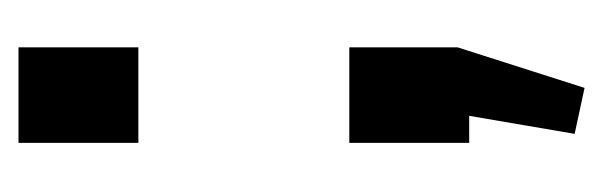

<svg xmlns="http://www.w3.org/2000/svg" viewBox="-248 -292 668 213"><g transform="rotate(-90 86.5 -186.0)"><path d="M140 -133V-13L95 128L44 117L64 0H34V-133ZM140 -500V-367H34V-500Z"/></g></svg>

Font: Pathway Extreme Condensed SemiBold
Style: Regular
Weight: 600
Width: 3
Version: Version 1.001;gftools[0.9.26]